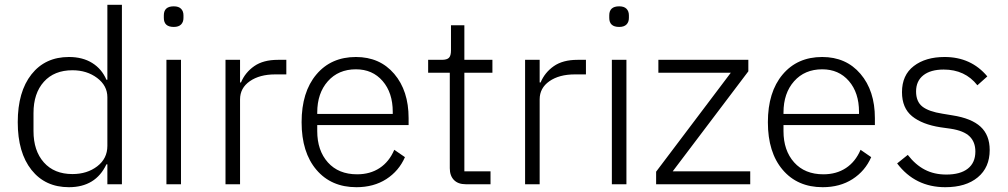

<svg xmlns="http://www.w3.org/2000/svg" viewBox="-20 -760 4159 792"><path d="M264.2 12.2Q166.5 12.2 109.9 -59.1Q53.2 -130.4 53.2 -255.9Q53.2 -381.8 109.9 -453.4Q166.5 -524.9 264.2 -524.9Q320.8 -524.9 360.4 -500.2Q399.9 -475.6 418.9 -431.2H422.9V-740.2H482.9V0H422.9V-82H418.9Q374.5 12.2 264.2 12.2ZM278.8 -42Q339.4 -42 381.1 -74Q422.9 -106 422.9 -158.2V-358.9Q422.9 -406.7 380.6 -438.5Q338.4 -470.2 278.8 -470.2Q203.6 -470.2 160.9 -422.6Q118.2 -375 118.2 -293.9V-219.2Q118.2 -138.2 160.9 -90.1Q203.6 -42 278.8 -42Z M696.8 -648.9Q655.8 -648.9 655.8 -686V-696.8Q655.8 -733.9 696.8 -733.9Q716.8 -733.9 726.8 -723.9Q736.8 -713.9 736.8 -696.8V-686Q736.8 -668.9 726.8 -658.9Q716.8 -648.9 696.8 -648.9ZM666.5 0V-513.2H726.6V0Z M910.2 0V-513.2H970.2V-419.9H974.1Q991.2 -460.9 1028.6 -487.1Q1065.9 -513.2 1126.5 -513.2H1161.1V-453.1H1115.2Q1050.8 -453.1 1010.5 -425Q970.2 -397 970.2 -350.1V0Z M1450.2 12.2Q1346.2 12.2 1285.2 -59.6Q1224.1 -131.3 1224.1 -255.9Q1224.1 -380.4 1284.9 -452.6Q1345.7 -524.9 1448.2 -524.9Q1546.9 -524.9 1606.2 -455.3Q1665.5 -385.7 1665.5 -272.9V-244.1H1288.6V-219.2Q1288.6 -139.2 1332.5 -90.1Q1376.5 -41 1453.1 -41Q1506.8 -41 1546.1 -66.9Q1585.4 -92.8 1606.4 -142.1L1650.4 -111.8Q1625.5 -54.7 1573.5 -21.2Q1521.5 12.2 1450.2 12.2ZM1288.6 -290H1600.1V-298.8Q1600.1 -377.4 1558.3 -425.8Q1516.6 -474.1 1448.2 -474.1Q1376 -474.1 1332.3 -424.8Q1288.6 -375.5 1288.6 -295.9Z M1901.4 0Q1869.6 0 1852.5 -17.6Q1835.4 -35.2 1835.4 -65.9V-460H1746.1V-513.2H1802.2Q1823.7 -513.2 1832 -521.7Q1840.3 -530.3 1840.3 -551.8V-655.8H1895.5V-513.2H2011.2V-460H1895.5V-53.2H2003.4V0Z M2146 0V-513.2H2206.1V-419.9H2210Q2227.1 -460.9 2264.4 -487.1Q2301.8 -513.2 2362.3 -513.2H2397V-453.1H2351.1Q2286.6 -453.1 2246.3 -425Q2206.1 -397 2206.1 -350.1V0Z M2534.2 -648.9Q2493.2 -648.9 2493.2 -686V-696.8Q2493.2 -733.9 2534.2 -733.9Q2554.2 -733.9 2564.2 -723.9Q2574.2 -713.9 2574.2 -696.8V-686Q2574.2 -668.9 2564.2 -658.9Q2554.2 -648.9 2534.2 -648.9ZM2503.9 0V-513.2H2564V0Z M2686.5 0V-51.8L2994.6 -460H2695.8V-513.2H3066.9V-465.8L2754.9 -53.2H3074.7V0Z M3373.5 12.2Q3269.5 12.2 3208.5 -59.6Q3147.5 -131.3 3147.5 -255.9Q3147.5 -380.4 3208.3 -452.6Q3269 -524.9 3371.6 -524.9Q3470.2 -524.9 3529.5 -455.3Q3588.9 -385.7 3588.9 -272.9V-244.1H3211.9V-219.2Q3211.9 -139.2 3255.9 -90.1Q3299.8 -41 3376.5 -41Q3430.2 -41 3469.5 -66.9Q3508.8 -92.8 3529.8 -142.1L3573.7 -111.8Q3548.8 -54.7 3496.8 -21.2Q3444.8 12.2 3373.5 12.2ZM3211.9 -290H3523.4V-298.8Q3523.4 -377.4 3481.7 -425.8Q3439.9 -474.1 3371.6 -474.1Q3299.3 -474.1 3255.6 -424.8Q3211.9 -375.5 3211.9 -295.9Z M3879.4 12.2Q3754.9 12.2 3680.7 -85.9L3724.6 -121.1Q3756.3 -80.1 3794.9 -60.1Q3833.5 -40 3883.8 -40Q3941.4 -40 3972.4 -64.5Q4003.4 -88.9 4003.4 -134.8Q4003.4 -174.3 3979.5 -197.5Q3955.6 -220.7 3901.9 -229L3859.9 -234.9Q3784.2 -246.6 3742.4 -280.5Q3700.7 -314.5 3700.7 -379.9Q3700.7 -450.2 3749.3 -487.5Q3797.9 -524.9 3876.5 -524.9Q3985.8 -524.9 4052.7 -444.8L4011.7 -408.2Q3960.9 -473.1 3872.6 -473.1Q3818.8 -473.1 3788.8 -449.5Q3758.8 -425.8 3758.8 -382.8Q3758.8 -340.8 3784.9 -320.3Q3811 -299.8 3867.7 -291L3908.7 -284.2Q3987.3 -272 4024.9 -237.3Q4062.5 -202.6 4062.5 -141.1Q4062.5 -69.3 4013.4 -28.6Q3964.4 12.2 3879.4 12.2Z"/></svg>

Font: Anuphan Light
Style: Regular
Weight: 300
Designer: Mike Abbink, Paul van der Laan, Pieter van Rosmalen, Mint Tantisuwanna
Foundry: Bold Monday; Cadson Demak
Version: Version 3.002;hotconv 1.0.109;makeotfexe 2.5.65596